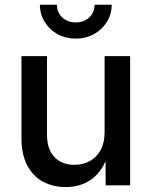

<svg xmlns="http://www.w3.org/2000/svg" viewBox="-20 -776 635 804"><path d="M255.9 7.3Q200.7 7.3 158.7 -15.9Q116.7 -39.1 93.3 -85Q69.8 -130.9 69.8 -198.2V-541H176.8V-211.4Q176.8 -152.3 207.3 -119.1Q237.8 -85.9 291.5 -85.9Q327.6 -85.9 356.2 -101.6Q384.8 -117.2 401.4 -147.7Q418 -178.2 418 -221.7V-541H524.9V0H422.4L421.9 -132.8H434.6Q410.2 -59.6 364.5 -26.1Q318.8 7.3 255.9 7.3ZM297.4 -614.3Q254.9 -614.3 220.9 -633.1Q187 -651.9 167 -684.3Q147 -716.8 147 -756.3H218.3Q218.3 -724.1 240.7 -703.1Q263.2 -682.1 297.4 -682.1Q331.5 -682.1 353.8 -703.1Q376 -724.1 376 -756.3H447.8Q447.8 -716.8 427.7 -684.6Q407.7 -652.3 373.8 -633.3Q339.8 -614.3 297.4 -614.3Z"/></svg>

Font: Inter 17pt Medium
Style: Regular
Weight: 500
Version: Version 4.001;git-66647c0bb